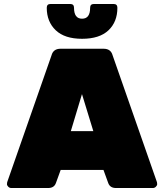

<svg xmlns="http://www.w3.org/2000/svg" viewBox="-20 -945 825 965"><path d="M284 -700H501Q537 -700 546 -667L769 -29Q770 -26 770 -19.5Q770 -13 763.5 -6.5Q757 0 748 0H563Q533 0 524 -25L500 -91H285L261 -25Q252 0 222 0H37Q28 0 21.5 -6.5Q15 -13 15 -19.5Q15 -26 16 -29L239 -667Q248 -700 284 -700ZM336 -286H449L392 -472ZM433 -906Q433 -925 452 -925H551Q570 -925 570 -906Q570 -835 525 -792.5Q480 -750 392.5 -750Q305 -750 260 -793Q215 -836 215 -906Q215 -925 234 -925H333Q352 -925 352 -906Q352 -851 392.5 -851Q433 -851 433 -906Z"/></svg>

Font: Rubik One
Style: Regular
Weight: 400
Designer: Hubert and Fischer with Elvire Volk Leonovitch
Foundry: Hubert and Fischer with Elvire Volk Leonovitch
Version: Version 1.001